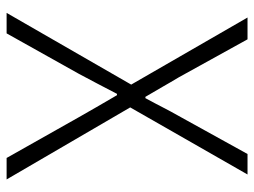

<svg xmlns="http://www.w3.org/2000/svg" viewBox="-114 -655 769 581"><g transform="rotate(90 270.5 -364.5)"><path d="M19 0H81L203 -218C222 -253 241 -290 264 -334H268C294 -290 315 -253 335 -218L458 0H523L305 -374L508 -729H446L331 -521C312 -488 299 -460 277 -420H273C249 -460 234 -488 214 -521L99 -729H33L236 -377Z"/></g></svg>

Font: Noto Sans CJK JP Light
Style: Regular
Weight: 300
Designer: Ryoko NISHIZUKA (kana & ideographs); Paul D. Hunt (Latin, Greek & Cyrillic); Wenlong ZHANG (bopomofo); Sandoll Communica
Foundry: Adobe Systems Incorporated
Version: Version 1.004;PS 1.004;hotconv 1.0.82;makeotf.lib2.5.63406